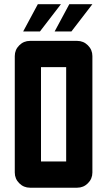

<svg xmlns="http://www.w3.org/2000/svg" viewBox="-20 -874 499 894"><path d="M263.7 -854.5 166 -727.5H87.9L156.2 -854.5ZM410.2 -854.5 312.5 -727.5H234.4L302.7 -854.5ZM410.2 -612.8V-70.8Q410.2 -41.5 389.4 -20.8Q368.7 0 339.4 0H119.6Q90.3 0 69.6 -20.8Q48.8 -41.5 48.8 -70.8V-612.8Q48.8 -642.1 69.6 -662.8Q90.3 -683.6 119.6 -683.6H339.4Q368.7 -683.6 389.4 -662.8Q410.2 -642.1 410.2 -612.8ZM170.9 -122.1H288.1V-561.5H170.9Z"/></svg>

Font: California Gothic
Style: Regular
Weight: 400
Version: Version 2.2;